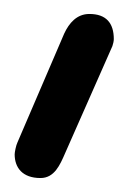

<svg xmlns="http://www.w3.org/2000/svg" viewBox="-20 -16 184 275"><path d="M141 50C142 47 143 43 143 40C143 17 132 4 108 4C90 4 79 17 72 32L5 188C3 192 1 202 1 205C1 224 12 239 38 239C58 239 66 220 73 204Z"/></svg>

Font: Numismatica Pro
Style: Regular
Weight: 400
Designer: Chris Hopkins
Foundry: Edward C. D. Hopkins
Version: Version 2.19D